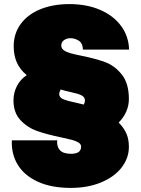

<svg xmlns="http://www.w3.org/2000/svg" viewBox="-20 -730 690 940"><path d="M38 -43H260Q257 -12 273.5 5.5Q290 23 328 23Q377 23 377 -12Q377 -24 364.5 -32Q352 -40 333 -45Q314 -50 277 -58Q209 -72 162 -88.5Q115 -105 80.5 -141.5Q46 -178 46 -239Q46 -276 63 -309Q80 -342 111 -362Q78 -389 62.5 -424Q47 -459 47 -504Q47 -565 81 -612Q115 -659 177 -684.5Q239 -710 320 -710Q404 -710 469.5 -682Q535 -654 572.5 -603.5Q610 -553 612 -487H386Q385 -519 365.5 -531Q346 -543 325 -543Q307 -543 293.5 -533.5Q280 -524 280 -507Q280 -493 292.5 -484Q305 -475 324.5 -469.5Q344 -464 379 -457Q448 -443 494.5 -426Q541 -409 576 -365.5Q611 -322 611 -245Q611 -213 598 -183.5Q585 -154 561 -130Q585 -106 598 -78Q611 -50 611 -11Q611 44 575.5 90Q540 136 475 163Q410 190 327 190Q232 190 166 160Q100 130 67.5 77.5Q35 25 38 -43ZM353 -227 390 -218Q396 -229 396 -237Q396 -255 378.5 -263.5Q361 -272 323 -280Q298 -285 277 -292Q270 -279 270 -269Q270 -252 291.5 -243.5Q313 -235 353 -227Z"/></svg>

Font: Azeret Mono Black
Style: Regular
Weight: 900
Designer: Martin Vácha
Foundry: Displaay
Version: Version 1.000; Glyphs 3.0.3, build 3074